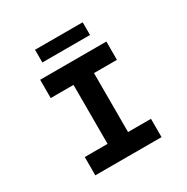

<svg xmlns="http://www.w3.org/2000/svg" viewBox="-194 -1050 1189 1218"><g transform="rotate(-30 400.5 -440.5)"><path d="M158 0V-134H325V-566H158V-700H643V-566H475V-134H643V0ZM225 -788V-881H574V-788Z"/></g></svg>

Font: Lexend Peta SemiBold
Style: Regular
Weight: 600
Designer: Bonnie Shaver-Troup, Thomas Jockin
Foundry: Lexend
Version: Version 1.007